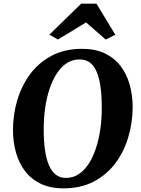

<svg xmlns="http://www.w3.org/2000/svg" viewBox="-20 -1020 770 1050"><path d="M327 10Q254 10 201.8 -15.5Q149.5 -41 116.2 -85.2Q83 -129.5 67 -187Q51 -244.5 51 -309Q51 -393 74.5 -472.2Q98 -551.5 145 -614.8Q192 -678 263 -715.5Q334 -753 429 -753Q502 -753 554.5 -727.5Q607 -702 640.2 -657.8Q673.5 -613.5 689.2 -557Q705 -500.5 705.5 -437.5Q705.5 -352.5 682.2 -272.2Q659 -192 611.8 -128.5Q564.5 -65 493.5 -27.5Q422.5 10 327 10ZM340 -47Q379.5 -47 410.8 -67.8Q442 -88.5 465.8 -125.5Q489.5 -162.5 505.2 -211Q521 -259.5 529 -315.8Q537 -372 536.5 -432Q536.5 -496 529.8 -544.8Q523 -593.5 508.8 -627Q494.5 -660.5 471.5 -677.8Q448.5 -695 415.5 -695Q376.5 -695 345 -674.5Q313.5 -654 290 -617.2Q266.5 -580.5 250.5 -532.2Q234.5 -484 226.8 -428.5Q219 -373 219 -314.5Q219 -249.5 226 -199.8Q233 -150 247.8 -116Q262.5 -82 285.5 -64.5Q308.5 -47 340 -47ZM250 -830.5 424 -1000H507.5L610.5 -830L558 -803.5Q531 -827 504.2 -850.8Q477.5 -874.5 450.5 -897.5Q412.5 -874 373.8 -850.5Q335 -827 296.5 -804Z"/></svg>

Font: Merriweather 24pt ExtraBold
Style: Italic
Weight: 800
Italic angle: -7.8°
Version: Version 2.101